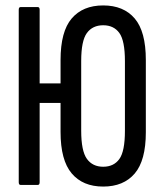

<svg xmlns="http://www.w3.org/2000/svg" viewBox="-20 -681 598 707"><path d="M360 6Q285 6 244 -42.5Q203 -91 203 -195V-460Q203 -565 244 -613Q285 -661 360 -661Q435 -661 476 -613Q517 -565 517 -460V-194Q517 -90 476 -42Q435 6 360 6ZM56 0Q49 0 49 -10V-645Q49 -655 56 -655H119Q126 -655 126 -645V-374H232V-302H126V-10Q126 0 119 0ZM360 -67Q399 -67 419.5 -95.5Q440 -124 440 -199V-456Q440 -531 419.5 -559.5Q399 -588 360 -588Q321 -588 300 -559.5Q279 -531 279 -456V-200Q279 -125 300 -96Q321 -67 360 -67Z"/></svg>

Font: Sofia Sans Extra Condensed Medium
Style: Regular
Weight: 500
Version: Version 4.100